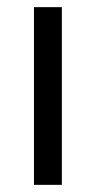

<svg xmlns="http://www.w3.org/2000/svg" viewBox="-20 -517 265 537"><path d="M153 0H75V-497H153Z"/></svg>

Font: BreeCF
Style: Light
Weight: 300
Designer: Veronika Burian, Jos Scaglione
Foundry: TypeTogether
Version: Version 0.0.2